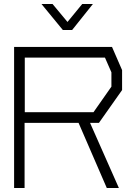

<svg xmlns="http://www.w3.org/2000/svg" viewBox="-20 -933 666 953"><path d="M471 -323H427L570 0H510L370 -323H102V0H50V-700H536L586 -585V-486ZM533 -574 501 -647H103V-376H444L533 -503ZM241 -913 315 -824 388 -913H441L338 -784H292L186 -913Z"/></svg>

Font: Turret Road
Style: Regular
Weight: 400
Designer: Noponies
Foundry: Noponies
Version: Version 1.001; ttfautohint (v1.8)